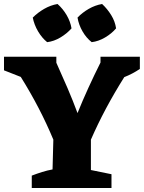

<svg xmlns="http://www.w3.org/2000/svg" viewBox="-45 -941 720 961"><path d="M114 0V-62Q140 -72 165.5 -80Q191 -88 218 -93L222 -242Q156 -401 59 -556L-25 -589V-657H237V-627Q266 -563 293 -500Q320 -437 343 -375Q368 -437 397 -500.5Q426 -564 458 -628V-657H655V-596Q618 -571 577 -555Q478 -398 410 -242V-90L513 -69V0ZM243 -921Q270 -897 288.5 -865.5Q307 -834 313 -799Q290 -773 257.5 -753.5Q225 -734 191 -730Q165 -751 145.5 -784Q126 -817 119 -853Q144 -878 176 -896.5Q208 -915 243 -921ZM466 -921Q492 -897 511.5 -865.5Q531 -834 536 -799Q514 -773 481 -753.5Q448 -734 414 -730Q387 -751 368 -784Q349 -817 343 -853Q367 -878 399 -896.5Q431 -915 466 -921Z"/></svg>

Font: Piazzolla ExtraBold
Style: Regular
Weight: 800
Designer: Juan Pablo del Peral
Foundry: Huerta Tipografica
Version: Version 1.330